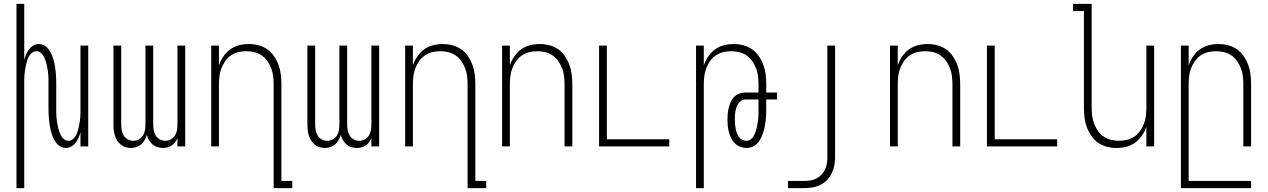

<svg xmlns="http://www.w3.org/2000/svg" viewBox="-20 -755 6540 990"><path d="M65 215V-735H105V-447Q109 -461 115 -475Q121 -489 130 -501Q139 -513 152 -520.5Q165 -528 180 -528Q196 -528 209.5 -520Q223 -512 232 -499Q241 -486 247 -472Q253 -458 257 -443Q261 -428 263.5 -412.5Q266 -397 267.5 -381.5Q269 -366 269.5 -350.5Q270 -335 270 -320V-200Q270 -188 270 -175.5Q270 -163 271 -151Q272 -139 274 -126.5Q276 -114 278.5 -102Q281 -90 285 -78.5Q289 -67 294.5 -56Q300 -45 310 -37Q320 -29 333 -29Q345 -29 355 -37Q365 -45 371 -56Q377 -67 380.5 -78.5Q384 -90 386.5 -102Q389 -114 391 -126.5Q393 -139 394 -151Q395 -163 395 -175.5Q395 -188 395 -200V-520H435V0H395V-73Q391 -59 385 -45Q379 -31 370 -19Q361 -7 348 0.5Q335 8 320 8Q304 8 290.5 0Q277 -8 268 -21Q259 -34 253 -48Q247 -62 243 -77Q239 -92 236.5 -107.5Q234 -123 232.5 -138.5Q231 -154 230.5 -169.5Q230 -185 230 -200V-320Q230 -332 230 -344.5Q230 -357 229 -369Q228 -381 226 -393.5Q224 -406 221.5 -418Q219 -430 215 -441.5Q211 -453 205.5 -464Q200 -475 190 -483Q180 -491 167 -491Q155 -491 145 -483Q135 -475 129 -464Q123 -453 119.5 -441.5Q116 -430 113.5 -418Q111 -406 109 -393.5Q107 -381 106 -369Q105 -357 105 -344.5Q105 -332 105 -320V215Z M655 8Q640 8 626.5 3.5Q613 -1 602 -10Q591 -19 583.5 -31.5Q576 -44 572 -57.5Q568 -71 566.5 -85Q565 -99 565 -114V-520H605V-114Q605 -99 607.5 -84Q610 -69 618 -56Q626 -43 639.5 -36Q653 -29 667 -29Q682 -29 695.5 -36Q709 -43 717 -56Q725 -69 727.5 -84Q730 -99 730 -114V-520H770V-114Q770 -99 772.5 -84Q775 -69 783 -56Q791 -43 804.5 -36Q818 -29 833 -29Q847 -29 860.5 -36Q874 -43 882 -56Q890 -69 892.5 -84Q895 -99 895 -114V-520H935V0H895V-42Q890 -31 882.5 -21Q875 -11 865 -4.5Q855 2 843.5 5Q832 8 820 8Q805 8 791 3.5Q777 -1 766 -10.5Q755 -20 748 -33Q741 -46 737 -60Q733 -46 726 -33Q719 -20 708 -10.5Q697 -1 683 3.5Q669 8 655 8Z M1391 215V-320Q1391 -341 1388.5 -362Q1386 -383 1378.5 -402.5Q1371 -422 1359 -439.5Q1347 -457 1329.5 -469Q1312 -481 1291.5 -486Q1271 -491 1250 -491Q1229 -491 1208.5 -486Q1188 -481 1170.5 -469Q1153 -457 1141 -439.5Q1129 -422 1121.5 -402.5Q1114 -383 1111.5 -362Q1109 -341 1109 -320V0H1069V-520H1109V-418Q1117 -442 1131.5 -463.5Q1146 -485 1166.5 -500Q1187 -515 1212 -521.5Q1237 -528 1263 -528Q1288 -528 1313 -521.5Q1338 -515 1358.5 -500.5Q1379 -486 1393.5 -464.5Q1408 -443 1416.5 -419.5Q1425 -396 1428 -370.5Q1431 -345 1431 -320V178H1487V215Z M1655 8Q1640 8 1626.5 3.5Q1613 -1 1602 -10Q1591 -19 1583.5 -31.5Q1576 -44 1572 -57.5Q1568 -71 1566.5 -85Q1565 -99 1565 -114V-520H1605V-114Q1605 -99 1607.5 -84Q1610 -69 1618 -56Q1626 -43 1639.5 -36Q1653 -29 1667 -29Q1682 -29 1695.5 -36Q1709 -43 1717 -56Q1725 -69 1727.5 -84Q1730 -99 1730 -114V-520H1770V-114Q1770 -99 1772.5 -84Q1775 -69 1783 -56Q1791 -43 1804.5 -36Q1818 -29 1833 -29Q1847 -29 1860.5 -36Q1874 -43 1882 -56Q1890 -69 1892.5 -84Q1895 -99 1895 -114V-520H1935V0H1895V-42Q1890 -31 1882.5 -21Q1875 -11 1865 -4.5Q1855 2 1843.5 5Q1832 8 1820 8Q1805 8 1791 3.5Q1777 -1 1766 -10.5Q1755 -20 1748 -33Q1741 -46 1737 -60Q1733 -46 1726 -33Q1719 -20 1708 -10.5Q1697 -1 1683 3.5Q1669 8 1655 8Z M2391 215V-320Q2391 -341 2388.5 -362Q2386 -383 2378.5 -402.5Q2371 -422 2359 -439.5Q2347 -457 2329.5 -469Q2312 -481 2291.5 -486Q2271 -491 2250 -491Q2229 -491 2208.5 -486Q2188 -481 2170.5 -469Q2153 -457 2141 -439.5Q2129 -422 2121.5 -402.5Q2114 -383 2111.5 -362Q2109 -341 2109 -320V0H2069V-520H2109V-418Q2117 -442 2131.5 -463.5Q2146 -485 2166.5 -500Q2187 -515 2212 -521.5Q2237 -528 2263 -528Q2288 -528 2313 -521.5Q2338 -515 2358.5 -500.5Q2379 -486 2393.5 -464.5Q2408 -443 2416.5 -419.5Q2425 -396 2428 -370.5Q2431 -345 2431 -320V178H2487V215Z M2569 0V-520H2609V-418Q2617 -442 2631.5 -463.5Q2646 -485 2666.5 -500Q2687 -515 2712 -521.5Q2737 -528 2763 -528Q2788 -528 2813 -521.5Q2838 -515 2858.5 -500.5Q2879 -486 2893.5 -464.5Q2908 -443 2916.5 -419.5Q2925 -396 2928 -370.5Q2931 -345 2931 -320V0H2891V-320Q2891 -341 2888.5 -362Q2886 -383 2878.5 -402.5Q2871 -422 2859 -439.5Q2847 -457 2829.5 -469Q2812 -481 2791.5 -486Q2771 -491 2750 -491Q2729 -491 2708.5 -486Q2688 -481 2670.5 -469Q2653 -457 2641 -439.5Q2629 -422 2621.5 -402.5Q2614 -383 2611.5 -362Q2609 -341 2609 -320V0Z M3069 0V-520H3109V-37H3431V0Z M3569 215V-520H3609V-418Q3617 -442 3631.5 -463.5Q3646 -485 3666.5 -500Q3687 -515 3712 -521.5Q3737 -528 3763 -528Q3788 -528 3813 -521.5Q3838 -515 3858.5 -500.5Q3879 -486 3893.5 -464.5Q3908 -443 3916.5 -419.5Q3925 -396 3928 -370.5Q3931 -345 3931 -320V-278H3987V-242H3931V-195Q3931 -179 3930.5 -163.5Q3930 -148 3928 -132.5Q3926 -117 3923 -101.5Q3920 -86 3915 -71Q3910 -56 3903 -42Q3896 -28 3885.5 -16.5Q3875 -5 3860.5 1.5Q3846 8 3830 8Q3813 8 3797 2Q3781 -4 3769.5 -15.5Q3758 -27 3750.5 -42Q3743 -57 3738.5 -73Q3734 -89 3732.5 -105.5Q3731 -122 3731 -139Q3731 -155 3732.5 -170.5Q3734 -186 3738 -201Q3742 -216 3748.5 -230.5Q3755 -245 3766 -256Q3777 -267 3792 -272.5Q3807 -278 3822 -278H3891V-320Q3891 -341 3888.5 -362Q3886 -383 3878.5 -402.5Q3871 -422 3859 -439.5Q3847 -457 3829.5 -469Q3812 -481 3791.5 -486Q3771 -491 3750 -491Q3729 -491 3708.5 -486Q3688 -481 3670.5 -469Q3653 -457 3641 -439.5Q3629 -422 3621.5 -402.5Q3614 -383 3611.5 -362Q3609 -341 3609 -320V215ZM3829 -29Q3841 -29 3851 -36.5Q3861 -44 3866.5 -54.5Q3872 -65 3876 -76.5Q3880 -88 3882.5 -99.5Q3885 -111 3887 -123Q3889 -135 3890 -147Q3891 -159 3891 -171Q3891 -183 3891 -195V-242H3822Q3812 -242 3802.5 -236Q3793 -230 3787 -221.5Q3781 -213 3777.5 -202.5Q3774 -192 3772 -181.5Q3770 -171 3769.5 -160.5Q3769 -150 3769 -139Q3769 -128 3770 -116Q3771 -104 3773 -92.5Q3775 -81 3779 -70Q3783 -59 3789.5 -49.5Q3796 -40 3806.5 -34.5Q3817 -29 3829 -29Z M4043 215V178H4126Q4142 178 4158.5 175.5Q4175 173 4189.5 165.5Q4204 158 4215.5 146Q4227 134 4234 119Q4241 104 4243.5 88Q4246 72 4246 55V-520H4286V55Q4286 77 4282 98Q4278 119 4268.5 138.5Q4259 158 4244 173.5Q4229 189 4209.5 198.5Q4190 208 4169 211.5Q4148 215 4126 215Z M4569 0V-520H4609V-418Q4617 -442 4631.5 -463.5Q4646 -485 4666.5 -500Q4687 -515 4712 -521.5Q4737 -528 4763 -528Q4788 -528 4813 -521.5Q4838 -515 4858.5 -500.5Q4879 -486 4893.5 -464.5Q4908 -443 4916.5 -419.5Q4925 -396 4928 -370.5Q4931 -345 4931 -320V0H4891V-320Q4891 -341 4888.5 -362Q4886 -383 4878.5 -402.5Q4871 -422 4859 -439.5Q4847 -457 4829.5 -469Q4812 -481 4791.5 -486Q4771 -491 4750 -491Q4729 -491 4708.5 -486Q4688 -481 4670.5 -469Q4653 -457 4641 -439.5Q4629 -422 4621.5 -402.5Q4614 -383 4611.5 -362Q4609 -341 4609 -320V0Z M5069 0V-520H5109V-37H5431V0Z M5737 8Q5712 8 5687 1.5Q5662 -5 5641.5 -19.5Q5621 -34 5606.5 -55.5Q5592 -77 5583.5 -100.5Q5575 -124 5572 -149.5Q5569 -175 5569 -200V-698H5513V-735H5609V-200Q5609 -179 5611.5 -158Q5614 -137 5621.5 -117.5Q5629 -98 5641 -80.5Q5653 -63 5670.5 -51Q5688 -39 5708.5 -34Q5729 -29 5750 -29Q5771 -29 5791.5 -34Q5812 -39 5829.5 -51Q5847 -63 5859 -80.5Q5871 -98 5878.5 -117.5Q5886 -137 5888.5 -158Q5891 -179 5891 -200V-520H5931V0H5891V-102Q5883 -78 5868.5 -56.5Q5854 -35 5833.5 -20Q5813 -5 5788 1.5Q5763 8 5737 8Z M6069 215V-520H6109V-418Q6117 -442 6131.5 -463.5Q6146 -485 6166.5 -500Q6187 -515 6212 -521.5Q6237 -528 6263 -528Q6288 -528 6313 -521.5Q6338 -515 6358.5 -500.5Q6379 -486 6393.5 -464.5Q6408 -443 6416.5 -419.5Q6425 -396 6428 -370.5Q6431 -345 6431 -320V0H6391V-320Q6391 -341 6388.5 -362Q6386 -383 6378.5 -402.5Q6371 -422 6359 -439.5Q6347 -457 6329.5 -469Q6312 -481 6291.5 -486Q6271 -491 6250 -491Q6229 -491 6208.5 -486Q6188 -481 6170.5 -469Q6153 -457 6141 -439.5Q6129 -422 6121.5 -402.5Q6114 -383 6111.5 -362Q6109 -341 6109 -320V178H6431V215Z"/></svg>

Font: Iosevka Extralight
Style: Regular
Weight: 200
Monospace: yes
Designer: Belleve Invis
Foundry: Belleve Invis
Version: Version 32.0.1; ttfautohint (v1.8.4)